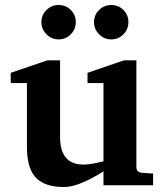

<svg xmlns="http://www.w3.org/2000/svg" viewBox="-20 -743 650 770"><path d="M495 -654Q495 -626 475 -605.5Q455 -585 426 -585Q398 -585 377.5 -605.5Q357 -626 357 -654Q357 -683 377.5 -703Q398 -723 426 -723Q455 -723 475 -703Q495 -683 495 -654ZM284 -654Q284 -626 264 -605.5Q244 -585 215 -585Q187 -585 166.5 -605.5Q146 -626 146 -654Q146 -683 166.5 -703Q187 -723 215 -723Q244 -723 264 -703Q284 -683 284 -654ZM594 0H395V-56Q378 -44 347 -28Q281 7 236 7Q154 7 119 -36Q88 -74 88 -155V-410H23V-451L170 -501H221V-194Q221 -83 314 -83Q339 -83 373 -91Q384 -94 395 -96V-410H331V-451L477 -501H527V-73Q527 -52 550 -50L594 -47Z"/></svg>

Font: Apparatus SIL
Style: Bold
Weight: 700
Version: Version 1.0